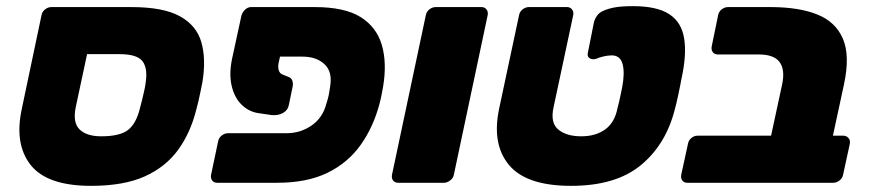

<svg xmlns="http://www.w3.org/2000/svg" viewBox="-20 -594 2827 624"><path d="M276 10Q133 10 79.5 -58Q26 -126 51 -241L115 -545Q117 -556 126.5 -563.5Q136 -571 147 -571H407Q511 -571 565 -541Q619 -511 634.5 -456.5Q650 -402 638 -328Q636 -318 632.5 -300.5Q629 -283 625 -265.5Q621 -248 618 -238Q599 -162 558.5 -106.5Q518 -51 450 -20.5Q382 10 276 10ZM309 -151Q370 -151 396.5 -172Q423 -193 435 -243Q438 -253 441.5 -268Q445 -283 448.5 -298Q452 -313 453 -323Q461 -371 443.5 -394.5Q426 -418 369 -418H263L226 -245Q216 -195 239 -173Q262 -151 309 -151Z M890 -410 885 -387Q883 -373 886.5 -364Q890 -355 898 -352L920 -343Q928 -339 930.5 -330.5Q933 -322 931 -312L919 -254Q916 -236 900 -227Q884 -218 863 -220L822 -226Q790 -230 766 -253Q742 -276 733 -314.5Q724 -353 734 -402L765 -545Q769 -556 777.5 -563.5Q786 -571 796 -571H1003Q1100 -571 1152 -538.5Q1204 -506 1221 -447.5Q1238 -389 1225 -312Q1222 -297 1220 -285.5Q1218 -274 1214 -259Q1194 -182 1152.5 -123.5Q1111 -65 1044.5 -32.5Q978 0 881 0H686Q675 0 669.5 -7.5Q664 -15 666 -26L689 -135Q691 -146 700.5 -153.5Q710 -161 721 -161H911Q956 -161 992.5 -186Q1029 -211 1041 -258Q1046 -273 1048.5 -285.5Q1051 -298 1053 -313Q1061 -361 1034.5 -385.5Q1008 -410 963 -410Z M1274 0Q1263 0 1257.5 -7.5Q1252 -15 1254 -26L1364 -545Q1366 -556 1375.5 -563.5Q1385 -571 1396 -571H1545Q1555 -571 1561 -563.5Q1567 -556 1565 -545L1455 -26Q1453 -15 1443 -7.5Q1433 0 1423 0Z M1836 10Q1691 10 1634.5 -57.5Q1578 -125 1602 -240L1667 -545Q1669 -556 1678.5 -563.5Q1688 -571 1699 -571H1823Q1833 -571 1839 -563.5Q1845 -556 1843 -545L1779 -245Q1768 -195 1794.5 -173Q1821 -151 1869 -151Q1916 -151 1947 -173.5Q1978 -196 1987 -243Q1990 -254 1992.5 -265Q1995 -276 1997.5 -288Q2000 -300 2002 -310Q2011 -357 2003.5 -385.5Q1996 -414 1968 -414Q1956 -414 1941 -410.5Q1926 -407 1918 -403Q1905 -399 1896 -405Q1887 -411 1891 -425L1910 -520Q1912 -530 1919 -541Q1926 -552 1939 -558Q1953 -565 1975.5 -569.5Q1998 -574 2037 -574Q2115 -574 2155 -548Q2195 -522 2203.5 -469Q2212 -416 2195 -339Q2194 -332 2191 -318Q2188 -304 2185 -288.5Q2182 -273 2178.5 -259.5Q2175 -246 2173 -238Q2144 -124 2062.5 -57Q1981 10 1836 10Z M2214 0Q2203 0 2197.5 -7.5Q2192 -15 2194 -26L2216 -127Q2218 -138 2227 -145.5Q2236 -153 2247 -153H2486L2522 -320Q2532 -368 2513.5 -392.5Q2495 -417 2446 -417H2313Q2302 -417 2296.5 -424.5Q2291 -432 2293 -443L2314 -545Q2316 -556 2325.5 -563.5Q2335 -571 2346 -571H2484Q2576 -571 2636 -547Q2696 -523 2719.5 -468Q2743 -413 2723 -320L2687 -153H2721Q2731 -153 2737.5 -145.5Q2744 -138 2742 -127L2720 -26Q2718 -15 2708.5 -7.5Q2699 0 2688 0Z"/></svg>

Font: Rubik ExtraBold
Style: Italic
Weight: 800
Italic angle: -12°
Designer: Hubert and Fischer
Foundry: Hubert and Fischer
Version: Version 2.300;gftools[0.9.30]